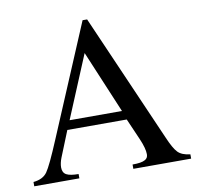

<svg xmlns="http://www.w3.org/2000/svg" viewBox="-76 -754 866 834"><g transform="rotate(-10 356.5 -337.0)"><path d="M701 0H446V-19Q486 -19 501 -28Q515 -35 515 -52Q515 -78 496 -122L455 -216H193L147 -102Q138 -79 138 -60Q138 -37 154.5 -28Q171 -19 208 -19V0H9V-19Q51 -23 70 -49.5Q89 -76 135 -186L341 -674H361L607 -111Q629 -59 646.5 -41Q664 -23 701 -19ZM441 -256 325 -532 210 -256Z"/></g></svg>

Font: STIX
Style: Regular
Weight: 400
Designer: MicroPress Inc., with final additions and corrections provided by Coen Hoffman, Elsevier (retired)
Version: Version 1.1.1